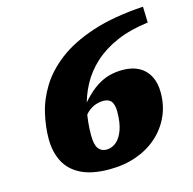

<svg xmlns="http://www.w3.org/2000/svg" viewBox="-107 -830 958 953"><g transform="rotate(-15 372.0 -353.5)"><path d="M709.5 -722 712 -640Q618.5 -628 549.2 -598Q480 -568 431.2 -523.5Q382.5 -479 352.8 -423.5Q323 -368 309.2 -304.2Q295.5 -240.5 295.5 -172.5Q295.5 -124 310.2 -103.8Q325 -83.5 351.5 -83.5Q379 -83.5 401.8 -102.2Q424.5 -121 438 -158.5Q451.5 -196 451.5 -251.5Q451.5 -287.5 439 -304.5Q426.5 -321.5 397 -321.5Q379 -321.5 360.2 -315.5Q341.5 -309.5 323.5 -295.5Q305.5 -281.5 289.5 -257L259.5 -259Q296.5 -313.5 330.2 -349.8Q364 -386 396.5 -407Q429 -428 461.8 -436.5Q494.5 -445 529.5 -445Q578.5 -445 613 -426.5Q647.5 -408 666 -372.8Q684.5 -337.5 684.5 -287.5Q684.5 -222 659.5 -167Q634.5 -112 588.8 -71Q543 -30 480 -7.5Q417 15 341 15Q252 15 196 -12.8Q140 -40.5 113.8 -91Q87.5 -141.5 87.5 -209.5Q87.5 -271 103 -338.2Q118.5 -405.5 157.8 -469.2Q197 -533 267 -586.5Q337 -640 445.5 -676Q554 -712 709.5 -722Z"/></g></svg>

Font: Newsreader 9pt ExtraBold
Style: Italic
Weight: 800
Italic angle: -17°
Designer: Hugues Gentile
Foundry: Production Type
Version: Version 1.003